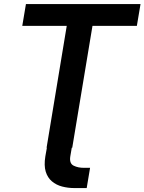

<svg xmlns="http://www.w3.org/2000/svg" viewBox="-20 -748 731 972"><path d="M343.3 0 335.9 43.5Q330.1 79.6 353 90.8Q376 102.1 406.7 101.6H436L418.9 204.1H357.4Q324.2 204.1 294.4 196.3Q264.6 188.5 242.7 169.9Q220.7 151.4 211.4 120.6Q202.1 89.8 209.5 43.9L217.3 0ZM92.8 -617.2 111.3 -727.5H691.4L672.9 -617.2H448.2L345.7 0H215.8L317.9 -617.2Z"/></svg>

Font: Inter 20pt SemiBold
Style: Italic
Weight: 600
Italic angle: -9.3988°
Version: Version 4.001;git-66647c0bb